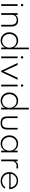

<svg xmlns="http://www.w3.org/2000/svg" viewBox="2504 -3404 917 5964"><g transform="rotate(90 2962.0 -422.5)"><path d="M138 -613.5Q153.5 -613.5 164.2 -624.2Q175 -635 175 -650.5Q175 -666 164.2 -676.8Q153.5 -687.5 138 -687.5Q122.5 -687.5 111.8 -676.8Q101 -666 101 -650.5Q101 -635 111.8 -624.2Q122.5 -613.5 138 -613.5ZM111.5 0H164.5V-512H111.5Z M389 0H442V-341.5Q442 -379 460.8 -411.2Q479.5 -443.5 515.2 -463.5Q551 -483.5 601 -483.5Q672.5 -483.5 711.8 -438.8Q751 -394 751 -309V0H804V-318.5Q804 -419.5 754 -473.8Q704 -528 614.5 -528Q548.5 -528 504.5 -501.8Q460.5 -475.5 442 -439V-512H389Z M1238.5 16Q1310 16 1368.2 -19.8Q1426.5 -55.5 1458.5 -118.5V0H1511.5V-861H1458.5V-394.5Q1427 -457 1369 -492.5Q1311 -528 1239 -528Q1166 -528 1108 -492.8Q1050 -457.5 1016.5 -396Q983 -334.5 983 -256Q983 -177 1016.8 -115.5Q1050.5 -54 1108.2 -19Q1166 16 1238.5 16ZM1249 -31Q1187.5 -31 1139.5 -60Q1091.5 -89 1064.2 -139.8Q1037 -190.5 1037 -256Q1037 -321.5 1064.5 -372.2Q1092 -423 1140 -452Q1188 -481 1249.5 -481Q1311.5 -481 1359.2 -452.2Q1407 -423.5 1434.2 -372.8Q1461.5 -322 1461.5 -256Q1461.5 -190.5 1434.2 -139.5Q1407 -88.5 1359 -59.8Q1311 -31 1249 -31Z M1761.5 -613.5Q1777 -613.5 1787.8 -624.2Q1798.5 -635 1798.5 -650.5Q1798.5 -666 1787.8 -676.8Q1777 -687.5 1761.5 -687.5Q1746 -687.5 1735.2 -676.8Q1724.5 -666 1724.5 -650.5Q1724.5 -635 1735.2 -624.2Q1746 -613.5 1761.5 -613.5ZM1735 0H1788V-512H1735Z M2179.5 0H2214L2458 -512H2396L2197 -79.5L1998 -512H1936Z M2637 -613.5Q2652.5 -613.5 2663.2 -624.2Q2674 -635 2674 -650.5Q2674 -666 2663.2 -676.8Q2652.5 -687.5 2637 -687.5Q2621.5 -687.5 2610.8 -676.8Q2600 -666 2600 -650.5Q2600 -635 2610.8 -624.2Q2621.5 -613.5 2637 -613.5ZM2610.5 0H2663.5V-512H2610.5Z M3107.5 16Q3179 16 3237.2 -19.8Q3295.5 -55.5 3327.5 -118.5V0H3380.5V-861H3327.5V-394.5Q3296 -457 3238 -492.5Q3180 -528 3108 -528Q3035 -528 2977 -492.8Q2919 -457.5 2885.5 -396Q2852 -334.5 2852 -256Q2852 -177 2885.8 -115.5Q2919.5 -54 2977.2 -19Q3035 16 3107.5 16ZM3118 -31Q3056.5 -31 3008.5 -60Q2960.5 -89 2933.2 -139.8Q2906 -190.5 2906 -256Q2906 -321.5 2933.5 -372.2Q2961 -423 3009 -452Q3057 -481 3118.5 -481Q3180.5 -481 3228.2 -452.2Q3276 -423.5 3303.2 -372.8Q3330.5 -322 3330.5 -256Q3330.5 -190.5 3303.2 -139.5Q3276 -88.5 3228 -59.8Q3180 -31 3118 -31Z M3800.5 16Q3911 16 3958 -35.8Q4005 -87.5 4005 -209.5V-512H3952V-217Q3952 -116 3917.2 -72.8Q3882.5 -29.5 3800.5 -29.5Q3718.5 -29.5 3683.5 -72.8Q3648.5 -116 3648.5 -217V-512H3595.5V-209.5Q3595.5 -87.5 3642.5 -35.8Q3689.5 16 3800.5 16Z M4440 16Q4512 16 4570 -19.8Q4628 -55.5 4660 -118.5V0H4713V-512H4660V-394.5Q4631 -457 4572 -492.5Q4513 -528 4440 -528Q4367 -528 4309.2 -492.8Q4251.5 -457.5 4218 -396Q4184.5 -334.5 4184.5 -256Q4184.5 -177.5 4218.2 -116Q4252 -54.5 4309.8 -19.2Q4367.5 16 4440 16ZM4451 -31Q4389.5 -31 4341.5 -60Q4293.5 -89 4266 -139.8Q4238.5 -190.5 4238.5 -256Q4238.5 -321.5 4266 -372.2Q4293.5 -423 4341.5 -452Q4389.5 -481 4451 -481Q4513 -481 4560.8 -452.2Q4608.5 -423.5 4635.8 -372.8Q4663 -322 4663 -256Q4663 -190.5 4635.8 -139.5Q4608.5 -88.5 4560.8 -59.8Q4513 -31 4451 -31Z M4937 0H4990V-351Q4990 -384.5 5010.5 -414.2Q5031 -444 5063.8 -462.8Q5096.5 -481.5 5132.5 -481.5Q5150 -481.5 5168.5 -478Q5187 -474.5 5201 -467.5L5222.5 -512.5Q5186.5 -528 5141 -528Q5036 -528 4990 -435.5V-512H4937Z M5602.5 16Q5678 16 5739.8 -16.5Q5801.5 -49 5838 -108L5798 -130.5Q5766.5 -82 5716.5 -55.5Q5666.5 -29 5604 -29Q5538.5 -29 5487.2 -57.8Q5436 -86.5 5407 -137Q5378 -187.5 5378 -252H5856.5Q5857 -257.5 5857 -261Q5857 -264.5 5857 -269.5Q5853.5 -345 5817.8 -403.2Q5782 -461.5 5723.2 -494.8Q5664.5 -528 5592 -528Q5519.5 -528 5459 -491.5Q5398.5 -455 5362.2 -392.8Q5326 -330.5 5326 -253Q5326 -177 5361.5 -116Q5397 -55 5459.5 -19.5Q5522 16 5602.5 16ZM5380.5 -294Q5387 -348.5 5416.5 -391.2Q5446 -434 5492 -458.5Q5538 -483 5593 -483Q5647.5 -483 5693 -458.2Q5738.5 -433.5 5768 -391Q5797.5 -348.5 5804 -294Z"/></g></svg>

Font: Spartan Light
Style: Regular
Weight: 300
Designer: Matt Bailey, Mirko Velimirovic
Foundry: Matt Bailey
Version: Version 1.003; ttfautohint (v1.8.3)